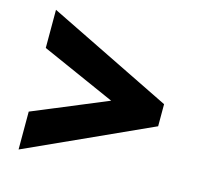

<svg xmlns="http://www.w3.org/2000/svg" viewBox="-84 -714 722 705"><g transform="rotate(15 277.0 -361.5)"><path d="M45 -240V-96L518 -311V-395L45 -627V-482L327 -357Z"/></g></svg>

Font: Noto Sans SemiCondensed Black
Style: Italic
Weight: 900
Width: 4
Italic angle: -12°
Designer: Monotype Design Team
Foundry: Monotype Imaging Inc.
Version: Version 2.013